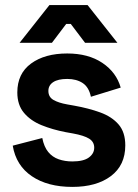

<svg xmlns="http://www.w3.org/2000/svg" viewBox="-20 -720 540 754"><path d="M30 -148 146 -178Q153 -143 169.5 -123Q186 -103 210.5 -94.5Q235 -86 264 -86Q308 -86 329 -101.5Q350 -117 350 -140Q350 -163 330 -175.5Q310 -188 266 -196L238 -201Q186 -211 143 -228.5Q100 -246 74 -277Q48 -308 48 -357Q48 -431 102 -470.5Q156 -510 244 -510Q327 -510 382 -473Q437 -436 454 -376L337 -340Q329 -378 304.5 -394Q280 -410 244 -410Q208 -410 189 -397.5Q170 -385 170 -363Q170 -339 190 -327.5Q210 -316 244 -310L272 -305Q328 -295 373.5 -278.5Q419 -262 445.5 -231.5Q472 -201 472 -149Q472 -71 415.5 -28.5Q359 14 264 14Q167 14 105 -28Q43 -70 30 -148ZM57 -552 174 -700H324L441 -552H314L258 -626H240L184 -552Z"/></svg>

Font: Space Grotesk Frontify
Style: Bold
Weight: 700
Designer: Florian Karsten
Version: Version 2.000